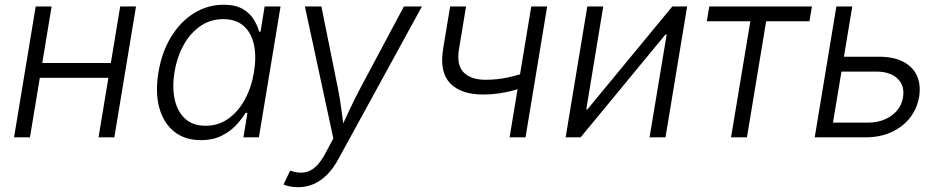

<svg xmlns="http://www.w3.org/2000/svg" viewBox="-20 -573 3927 801"><path d="M459.5 -310.1 448.7 -248.5H129.4L139.6 -310.1ZM195.3 -545.9 105 0H38.6L128.9 -545.9ZM547.4 -545.9 457 0H391.1L481.4 -545.9Z M818.4 11.7Q751.5 11.7 706.8 -23.9Q662.1 -59.6 644.5 -123.5Q627 -187.5 641.1 -272Q655.3 -356.4 694.1 -419.7Q732.9 -482.9 789.6 -518.1Q846.2 -553.2 912.6 -553.2Q962.4 -553.2 992.4 -535.6Q1022.5 -518.1 1038.3 -492.2Q1054.2 -466.3 1061 -440.9H1066.9L1084 -545.9H1150.4L1060.1 0H995.6L1012.2 -102.1H1004.4Q988.8 -76.2 963.9 -49.8Q939 -23.4 903.1 -5.9Q867.2 11.7 818.4 11.7ZM837.9 -48.3Q890.6 -48.3 931.9 -77.4Q973.1 -106.4 1001 -157Q1028.8 -207.5 1039.6 -272.5Q1050.3 -337.4 1039.3 -387.2Q1028.3 -437 996.1 -465.1Q963.9 -493.2 911.6 -493.2Q857.4 -493.2 815.2 -463.6Q772.9 -434.1 745.6 -384.3Q718.3 -334.5 708 -272.5Q697.8 -210 708.7 -158.9Q719.7 -107.9 752 -78.1Q784.2 -48.3 837.9 -48.3Z M1162.6 196.8 1190.4 139.2 1197.3 141.1Q1225.6 149.9 1250.2 146.2Q1274.9 142.6 1296.9 122.6Q1318.8 102.5 1338.9 64L1370.6 4.4L1252 -545.9H1320.8L1390.1 -202.6Q1399.4 -156.2 1405 -109.9Q1410.6 -63.5 1417 -19H1393.6Q1415 -63.5 1436 -109.9Q1457 -156.2 1481.9 -202.6L1665 -545.9H1740.2L1392.6 88.9Q1371.1 128.9 1345 155.3Q1318.8 181.6 1288.6 194.8Q1258.3 208 1223.6 208Q1204.6 208 1188.5 204.6Q1172.4 201.2 1162.6 196.8Z M1996.1 -178.7Q1902.8 -178.7 1857.9 -225.6Q1813 -272.5 1828.6 -368.7L1857.9 -545.9H1924.3L1895 -368.7Q1883.8 -301.8 1914.3 -271Q1944.8 -240.2 2005.9 -240.2Q2055.2 -240.2 2100.3 -250.2Q2145.5 -260.3 2193.4 -276.9L2182.6 -214.4Q2148.9 -202.6 2118.4 -194.8Q2087.9 -187 2058.1 -182.9Q2028.3 -178.7 1996.1 -178.7ZM2106 0 2196.3 -545.9H2262.7L2172.4 0Z M2756.3 0H2689.9L2761.2 -428.7H2755.9L2402.3 0H2339.8L2430.2 -545.9H2496.6L2425.8 -116.2H2430.2L2784.7 -545.9H2846.7Z M3029.8 0 3110.4 -484.4H2928.7L2939 -545.9H3367.2L3356.9 -484.4H3176.3L3096.2 0Z M3488.8 -336.4H3646Q3708.5 -336.4 3748.8 -315.2Q3789.1 -293.9 3805.7 -256.3Q3822.3 -218.8 3814.5 -169.4Q3806.2 -120.1 3776.6 -82Q3747.1 -43.9 3699.5 -22Q3651.9 0 3589.8 0H3378.9L3469.2 -545.9H3535.6L3455.1 -61.5H3600.1Q3659.2 -61.5 3699.5 -90.8Q3739.7 -120.1 3747.1 -166.5Q3755.4 -214.8 3724.9 -244.6Q3694.3 -274.4 3635.3 -274.4H3478Z"/></svg>

Font: Inter Light
Style: Italic
Weight: 300
Italic angle: -9.3988°
Designer: Rasmus Andersson
Foundry: rsms
Version: Version 4.001;git-66647c0bb